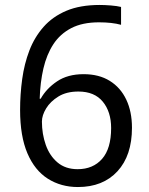

<svg xmlns="http://www.w3.org/2000/svg" viewBox="-20 -744 601 774"><path d="M294 10Q226 10 173 -23.5Q120 -57 90.5 -126Q61 -195 61 -301Q61 -364 69.5 -425.5Q78 -487 98.5 -540.5Q119 -594 155.5 -635.5Q192 -677 247.5 -700.5Q303 -724 382 -724Q402 -724 427 -722Q452 -720 468 -716V-644Q450 -649 427.5 -651.5Q405 -654 379 -654Q312 -654 267 -630.5Q222 -607 195 -565.5Q168 -524 155 -468Q142 -412 140 -346H144Q167 -387 210 -416Q253 -445 317 -445Q379 -445 422.5 -418Q466 -391 489 -342.5Q512 -294 512 -229Q512 -117 453.5 -53.5Q395 10 294 10ZM293 -62Q355 -62 391.5 -103.5Q428 -145 428 -228Q428 -293 394.5 -334Q361 -375 296 -375Q248 -375 215.5 -355Q183 -335 166 -307Q149 -279 149 -254Q149 -204 164.5 -160Q180 -116 212 -89Q244 -62 293 -62Z"/></svg>

Font: oriya115
Style: Regular
Weight: 400
Designer: Amélie Bonet and Sol Matas
Foundry: Google LLC
Version: Version 2.003